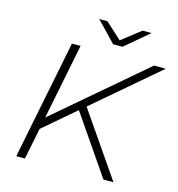

<svg xmlns="http://www.w3.org/2000/svg" viewBox="-125 -983 1011 1091"><g transform="rotate(15 381.0 -437.5)"><path d="M70 0 210 -700H261L172 -255L693 -700H762L383 -376L642 0H583L346 -345L158 -184L121 0ZM437 -757 324 -875H372L467 -788L579 -875H632L492 -757Z"/></g></svg>

Font: Montserrat Thin Light
Style: Italic
Weight: 300
Italic angle: -11.3°
Version: Version 9.000